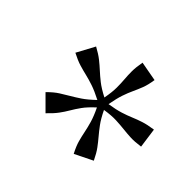

<svg xmlns="http://www.w3.org/2000/svg" viewBox="-97 -818 655 655"><g transform="rotate(45 230.5 -490.0)"><path d="M381 -329 316 -297Q303 -322 298 -340.5Q293 -359 289.5 -376.5Q286 -394 280 -415Q274 -436 260 -465Q236 -443 223.5 -425.5Q211 -408 202 -392.5Q193 -377 181.5 -361.5Q170 -346 150 -327L99 -378Q119 -398 135.5 -408.5Q152 -419 167.5 -428Q183 -437 201 -449Q219 -461 243 -484Q214 -499 193 -506Q172 -513 155 -517Q138 -521 119.5 -526.5Q101 -532 76 -545L111 -610Q135 -597 150 -585Q165 -573 178 -561Q191 -549 208 -535.5Q225 -522 254 -507Q260 -539 260 -560.5Q260 -582 258.5 -599.5Q257 -617 257 -636Q257 -655 262 -683L333 -670Q329 -643 322 -625Q315 -607 307.5 -591Q300 -575 293 -554.5Q286 -534 280 -501Q312 -506 332.5 -512.5Q353 -519 369.5 -526Q386 -533 404.5 -539Q423 -545 451 -549L461 -477Q433 -473 413.5 -474Q394 -475 376.5 -477Q359 -479 337 -480Q315 -481 283 -476Q297 -447 310 -429.5Q323 -412 334.5 -398.5Q346 -385 357.5 -369.5Q369 -354 381 -329Z"/></g></svg>

Font: Inria Serif
Style: Italic
Weight: 400
Italic angle: -10°
Designer: Black Foundry Team
Foundry: Black Foundry
Version: Version 1.000; ttfautohint (v1.8.3)